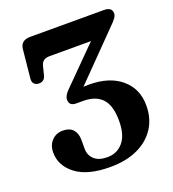

<svg xmlns="http://www.w3.org/2000/svg" viewBox="-131 -801 828 918"><g transform="rotate(-20 283.0 -342.0)"><path d="M536 -202Q536 -136 504 -87Q472 -38 413.5 -11Q355 16 275 16Q159.5 16 100 -29.5Q40.5 -75 40.5 -142Q40.5 -179.5 62.8 -202.5Q85 -225.5 118.5 -225.5Q153 -225.5 170.5 -206Q188 -186.5 188 -153.5V-108.5Q188 -74.5 211.2 -53.5Q234.5 -32.5 278.5 -33Q326.5 -33 357.5 -69.2Q388.5 -105.5 388.5 -178Q388.5 -255 356.2 -290.2Q324 -325.5 259 -325.5H224Q189 -325.5 189 -357Q189 -377.5 213 -401L392.5 -581.5H181Q144.5 -581.5 136.5 -549L125.5 -505Q118.5 -476 90.5 -476Q75.5 -476 66.2 -485Q57 -494 59 -513L73.5 -657.5Q78 -700 126.5 -700H501Q542 -700 542 -669Q542 -657.5 533.5 -645.5Q525 -633.5 505 -614L284 -388.5Q297 -389.5 311 -389.5Q415.5 -389.5 475.8 -338.5Q536 -287.5 536 -202Z"/></g></svg>

Font: Fraunces 9pt S050 SemiBold
Style: Regular
Weight: 600
Version: Version 1.000; ttfautohint (v1.8.3)